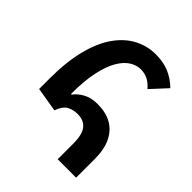

<svg xmlns="http://www.w3.org/2000/svg" viewBox="-211 -895 1024 1024"><g transform="rotate(45 301.0 -383.0)"><path d="M395 0V-117Q395 -186 371 -216Q347 -246 300 -246Q266 -246 240 -231.5Q214 -217 198 -172L60 -195V-274Q60 -401 84 -494Q108 -587 150.5 -647Q193 -707 249.5 -736.5Q306 -766 370 -766Q425 -766 468.5 -748.5Q512 -731 552 -693L469 -603Q447 -629 423 -641Q399 -653 370 -653Q338 -653 307.5 -634Q277 -615 252.5 -573Q228 -531 213.5 -463Q199 -395 199 -297L204 -296Q222 -322 256 -340.5Q290 -359 338 -359Q399 -359 442.5 -335Q486 -311 510 -262.5Q534 -214 534 -140V0Z"/></g></svg>

Font: Noto Sans Armenian
Style: Bold
Weight: 700
Version: Version 2.007